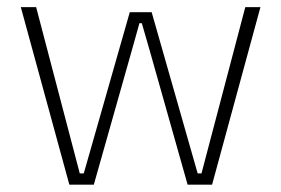

<svg xmlns="http://www.w3.org/2000/svg" viewBox="-20 -506 771 526"><path d="M170 0 37 -486.5H79L198.5 -31H209.5L335.5 -472.5H395.5L521.5 -31H532L652 -486.5H693.5L561 0H494L390 -368L368.5 -442.5H362L341 -367.5L237 0Z"/></svg>

Font: Anek Odia Medium ExtraLight
Style: Regular
Weight: 250
Version: Version 1.003